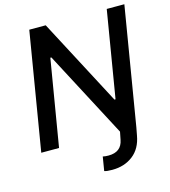

<svg xmlns="http://www.w3.org/2000/svg" viewBox="-133 -832 1013 1145"><g transform="rotate(-15 373.5 -259.5)"><path d="M520.6 0 239.7 -533.4H233.3L144.2 0H34.4L155.2 -727.3H256.7L538 -193.2H544.7L633.5 -727.3H742.2L621.4 0L612.2 48.7Q598.4 126.8 545.8 167.4Q493.3 208.1 418 208.1Q383.9 208.1 368.6 202.8L382.8 116.5Q398.1 120 418 120Q497.2 120 511 48.3Z"/></g></svg>

Font: Karasuma Gothic
Style: Medium Italic
Weight: 500
Italic angle: 9.39998°
Designer: Rasmus Andersson / Ryoko Nishizuka
Foundry: Genbu
Version: Version 1.00